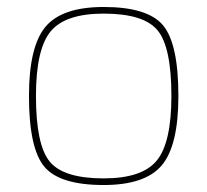

<svg xmlns="http://www.w3.org/2000/svg" viewBox="-20 -524 594 550"><path d="M491 -249Q491 -107 443.5 -50.5Q396 6 277 6Q151 6 107 -46.5Q63 -99 63 -249Q63 -391 110.5 -447.5Q158 -504 277 -504Q403 -504 447 -451.5Q491 -399 491 -249ZM83 -249Q83 -109 122.5 -61Q162 -13 277 -13Q387 -13 429 -64Q471 -115 471 -249Q471 -389 431.5 -437Q392 -485 277 -485Q167 -485 125 -434Q83 -383 83 -249Z"/></svg>

Font: Blinker Thin
Style: Regular
Weight: 100
Designer: Juergen Huber
Foundry: supertype
Version: Version 1.017;hotconv 1.0.117;makeotfexe 2.5.65602